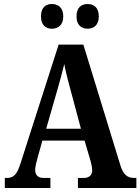

<svg xmlns="http://www.w3.org/2000/svg" viewBox="-20 -936 699 956"><path d="M417 -793C444 -793 472 -809 472 -854C472 -901 444 -916 417 -916C387 -916 361 -901 361 -854C361 -809 387 -793 417 -793ZM238 -793C267 -793 295 -809 295 -854C295 -901 267 -916 238 -916C210 -916 184 -901 184 -854C184 -809 210 -793 238 -793ZM4 0H231V-50H197C169 -50 155 -65 155 -90C155 -107 163 -134 167 -150L191 -236H401L430 -138C434 -124 439 -102 439 -87C439 -62 421 -50 398 -50H368V0H659V-50H648C616 -50 594 -65 580 -111L395 -714H272L83 -125C64 -63 45 -50 14 -50H4ZM210 -295 264 -483C277 -527 290 -576 300 -617C308 -574 321 -525 334 -478L383 -295Z"/></svg>

Font: Noto Serif Armenian Condensed
Style: Bold
Weight: 700
Width: 3
Designer: Monotype Design Team
Foundry: Monotype Imaging Inc.
Version: Version 2.008